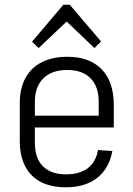

<svg xmlns="http://www.w3.org/2000/svg" viewBox="-20 -788 566 815"><path d="M260 7Q197 7 153.5 -15.5Q110 -38 87 -82Q64 -126 64 -189V-351Q64 -413 88 -457Q112 -501 157.5 -524Q203 -547 266 -547Q360 -547 411.5 -494Q463 -441 463 -342V-247H116V-297H410L399 -270V-356Q399 -421 364 -456Q329 -491 266 -491Q200 -491 164 -455.5Q128 -420 128 -355V-182Q128 -116 162.5 -82Q197 -48 260 -48Q318 -48 352.5 -74Q387 -100 396 -151L457 -147Q443 -72 392 -32.5Q341 7 260 7ZM116 -611 249 -768H276L409 -612L381 -584L252 -707H274L144 -584Z"/></svg>

Font: Pathway Extreme SemiCondensed ExtraLight
Style: Regular
Weight: 250
Width: 4
Version: Version 1.001;gftools[0.9.26]